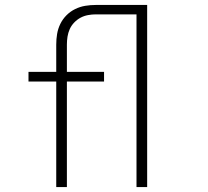

<svg xmlns="http://www.w3.org/2000/svg" viewBox="-20 -755 840 775"><path d="M207 0V-426H95V-465H207V-575Q207 -597 210.5 -618Q214 -639 223.5 -658.5Q233 -678 248.5 -693.5Q264 -709 283.5 -718.5Q303 -728 324 -731.5Q345 -735 367 -735H471V-697H367Q351 -697 335 -694Q319 -691 305 -683.5Q291 -676 279.5 -664Q268 -652 261.5 -637.5Q255 -623 252.5 -607Q250 -591 250 -575V-465H400V-426H250V0ZM531 0V-697H386V-735H574V0Z"/></svg>

Font: Iosevka Aile Extralight
Style: Regular
Weight: 200
Designer: Belleve Invis
Foundry: Belleve Invis
Version: Version 31.1.0; ttfautohint (v1.8.4)